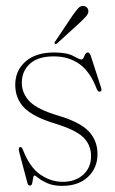

<svg xmlns="http://www.w3.org/2000/svg" viewBox="-20 -612 385 642"><path d="M189.5 -4Q232 -4 258.2 -27.8Q284.5 -51.5 284.5 -90Q284.5 -127.5 258.5 -152.8Q232.5 -178 163.5 -199Q90 -221.5 60.5 -252.2Q31 -283 31 -328.5Q31 -376 65.2 -406.2Q99.5 -436.5 160.5 -436.5Q204 -436.5 225 -424.8Q246 -413 252.5 -413Q257.5 -413 262 -424.8Q266.5 -436.5 273.5 -436.5Q279 -436.5 283 -427L317.5 -320.5Q321.5 -309 316.5 -306.5Q308.5 -302.5 303.5 -314.5Q281.5 -372.5 245.5 -398Q209.5 -423.5 160 -423.5Q107 -423.5 80 -398.8Q53 -374 53 -335.5Q53 -299.5 79 -272.8Q105 -246 176 -225Q248 -203.5 277 -172.5Q306 -141.5 306 -96.5Q306 -51 274.5 -20.8Q243 9.5 187.5 9.5Q159 9.5 139.5 1Q120 -7.5 109.2 -16.2Q98.5 -25 95.5 -25Q92 -25 90.8 -16.5Q89.5 -8 87.8 0.2Q86 8.5 80.5 8.5Q74 8.5 72 1L45 -100.5Q40.5 -117 45.5 -119.5Q52.5 -123 56.5 -111.5Q79 -53 114.5 -28.5Q150 -4 189.5 -4ZM222.5 -560Q233.5 -575.5 241.2 -584.2Q249 -593 259.5 -592Q267.5 -591 271.8 -585.5Q276 -580 275.5 -573Q274.5 -564.5 267.2 -556.5Q260 -548.5 250.5 -539.5L171 -467Q167 -463 164 -466Q160 -468.5 165 -474Z"/></svg>

Font: Fraunces 144pt Soft Thin
Style: Regular
Weight: 100
Version: Version 1.000;[0bf87f6ff]